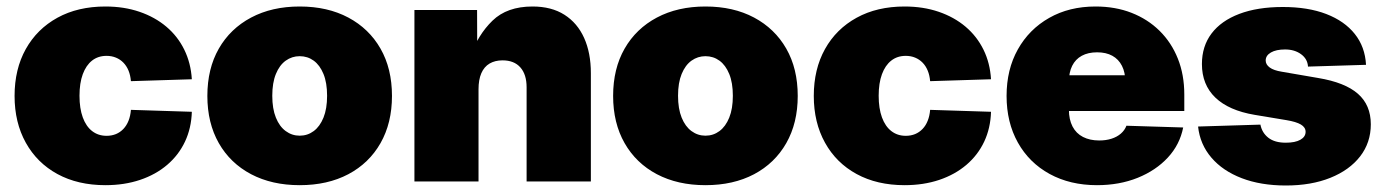

<svg xmlns="http://www.w3.org/2000/svg" viewBox="-20 -553 4216 585"><path d="M301.3 11.2Q217.3 11.2 155 -22.7Q92.8 -56.6 58.6 -118.2Q24.4 -179.7 24.4 -260.7Q24.4 -342.3 58.6 -403.6Q92.8 -464.8 155 -499Q217.3 -533.2 301.3 -533.2Q357.9 -533.2 405 -517.1Q452.1 -501 486.8 -471.7Q521.5 -442.4 541.5 -401.6Q561.5 -360.8 564.5 -311.5L378.9 -305.7Q377.4 -323.7 371.6 -337.9Q365.7 -352.1 356 -362.1Q346.2 -372.1 333.3 -377.4Q320.3 -382.8 304.7 -382.8Q278.8 -382.8 260.5 -368.4Q242.2 -354 232.2 -326.9Q222.2 -299.8 222.2 -261.2Q222.2 -222.7 232.2 -195.3Q242.2 -168 260.7 -153.6Q279.3 -139.2 304.7 -139.2Q320.3 -139.2 333.3 -144.5Q346.2 -149.9 356 -160.2Q365.7 -170.4 371.6 -185.1Q377.4 -199.7 378.9 -218.3L564.5 -212.4Q563 -162.6 543.7 -121.6Q524.4 -80.6 489.5 -50.8Q454.6 -21 406.7 -4.9Q358.9 11.2 301.3 11.2Z M893.1 11.2Q808.6 11.2 745.1 -22.2Q681.6 -55.7 646.7 -116.9Q611.8 -178.2 611.8 -260.7Q611.8 -343.8 646.7 -404.8Q681.6 -465.8 745.1 -499.5Q808.6 -533.2 893.1 -533.2Q978 -533.2 1041.3 -499.5Q1104.5 -465.8 1139.4 -404.8Q1174.3 -343.8 1174.3 -260.7Q1174.3 -178.2 1139.4 -116.9Q1104.5 -55.7 1041.3 -22.2Q978 11.2 893.1 11.2ZM893.1 -139.6Q917 -139.6 935.8 -153.6Q954.6 -167.5 965.6 -194.6Q976.6 -221.7 976.6 -261.2Q976.6 -300.8 965.6 -327.6Q954.6 -354.5 935.8 -368.2Q917 -381.8 893.1 -381.8Q869.6 -381.8 850.6 -368.2Q831.5 -354.5 820.6 -327.6Q809.6 -300.8 809.6 -261.2Q809.6 -221.7 820.6 -194.6Q831.5 -167.5 850.6 -153.6Q869.6 -139.6 893.1 -139.6Z M1438 -280.8V0H1242.7V-522.5H1433.6L1434.1 -380.9H1413.1Q1436 -446.8 1480.5 -490Q1524.9 -533.2 1602.5 -533.2Q1660.2 -533.2 1699.7 -508.1Q1739.3 -482.9 1759.8 -437.3Q1780.3 -391.6 1780.3 -330.1V0H1584.5V-287.1Q1584.5 -326.2 1565.4 -347.7Q1546.4 -369.1 1511.2 -369.1Q1488.3 -369.1 1471.7 -359.4Q1455.1 -349.6 1446.5 -329.8Q1438 -310.1 1438 -280.8Z M2129.4 11.2Q2044.9 11.2 1981.4 -22.2Q1918 -55.7 1883.1 -116.9Q1848.1 -178.2 1848.1 -260.7Q1848.1 -343.8 1883.1 -404.8Q1918 -465.8 1981.4 -499.5Q2044.9 -533.2 2129.4 -533.2Q2214.4 -533.2 2277.6 -499.5Q2340.8 -465.8 2375.7 -404.8Q2410.6 -343.8 2410.6 -260.7Q2410.6 -178.2 2375.7 -116.9Q2340.8 -55.7 2277.6 -22.2Q2214.4 11.2 2129.4 11.2ZM2129.4 -139.6Q2153.3 -139.6 2172.1 -153.6Q2190.9 -167.5 2201.9 -194.6Q2212.9 -221.7 2212.9 -261.2Q2212.9 -300.8 2201.9 -327.6Q2190.9 -354.5 2172.1 -368.2Q2153.3 -381.8 2129.4 -381.8Q2106 -381.8 2086.9 -368.2Q2067.9 -354.5 2056.9 -327.6Q2045.9 -300.8 2045.9 -261.2Q2045.9 -221.7 2056.9 -194.6Q2067.9 -167.5 2086.9 -153.6Q2106 -139.6 2129.4 -139.6Z M2736.3 11.2Q2652.3 11.2 2590.1 -22.7Q2527.8 -56.6 2493.7 -118.2Q2459.5 -179.7 2459.5 -260.7Q2459.5 -342.3 2493.7 -403.6Q2527.8 -464.8 2590.1 -499Q2652.3 -533.2 2736.3 -533.2Q2793 -533.2 2840.1 -517.1Q2887.2 -501 2921.9 -471.7Q2956.5 -442.4 2976.6 -401.6Q2996.6 -360.8 2999.5 -311.5L2814 -305.7Q2812.5 -323.7 2806.6 -337.9Q2800.8 -352.1 2791 -362.1Q2781.2 -372.1 2768.3 -377.4Q2755.4 -382.8 2739.7 -382.8Q2713.9 -382.8 2695.6 -368.4Q2677.2 -354 2667.2 -326.9Q2657.2 -299.8 2657.2 -261.2Q2657.2 -222.7 2667.2 -195.3Q2677.2 -168 2695.8 -153.6Q2714.4 -139.2 2739.7 -139.2Q2755.4 -139.2 2768.3 -144.5Q2781.2 -149.9 2791 -160.2Q2800.8 -170.4 2806.6 -185.1Q2812.5 -199.7 2814 -218.3L2999.5 -212.4Q2998 -162.6 2978.8 -121.6Q2959.5 -80.6 2924.6 -50.8Q2889.6 -21 2841.8 -4.9Q2793.9 11.2 2736.3 11.2Z M3322.3 11.2Q3240.7 11.2 3178.2 -22.9Q3115.7 -57.1 3081.3 -118.7Q3046.9 -180.2 3046.9 -260.7Q3046.9 -341.3 3081.3 -402.6Q3115.7 -463.9 3176.8 -498.5Q3237.8 -533.2 3317.9 -533.2Q3378.4 -533.2 3427.7 -513.9Q3477.1 -494.6 3513.2 -459Q3549.3 -423.3 3568.8 -374.3Q3588.4 -325.2 3588.4 -265.1V-214.8H3105V-323.7H3499L3408.7 -303.7Q3408.7 -332.5 3398.4 -352.5Q3388.2 -372.6 3369.1 -383.1Q3350.1 -393.6 3322.8 -393.6Q3295.4 -393.6 3276.1 -383.1Q3256.8 -372.6 3246.8 -352.5Q3236.8 -332.5 3236.8 -303.7V-219.2Q3236.8 -189 3247.8 -167.7Q3258.8 -146.5 3279.8 -135.7Q3300.8 -125 3329.1 -125Q3350.1 -125 3366.7 -130.4Q3383.3 -135.7 3395 -145.8Q3406.7 -155.8 3412.1 -169.9L3585 -164.6Q3574.7 -112.3 3538.3 -73Q3502 -33.7 3446.3 -11.2Q3390.6 11.2 3322.3 11.2Z M3897.9 12.2Q3821.8 12.2 3763.7 -10Q3705.6 -32.2 3670.9 -72.8Q3636.2 -113.3 3630.4 -167.5L3820.3 -173.3Q3825.2 -148.4 3844.5 -133.3Q3863.8 -118.2 3897.5 -118.2Q3926.3 -118.2 3942.1 -127.2Q3958 -136.2 3958 -151.4Q3958 -165 3943.6 -173.6Q3929.2 -182.1 3899.4 -187L3802.7 -203.1Q3724.1 -216.3 3683.1 -255.6Q3642.1 -294.9 3642.1 -357.9Q3642.1 -412.1 3671.4 -450.9Q3700.7 -489.7 3756.1 -510.7Q3811.5 -531.7 3888.7 -531.7Q3965.3 -531.7 4021 -510.3Q4076.7 -488.8 4107.9 -449.5Q4139.2 -410.2 4142.1 -355.5L3965.3 -350.1Q3963.9 -373.5 3944.1 -387.9Q3924.3 -402.3 3895.5 -402.3Q3868.2 -402.3 3852.3 -393.1Q3836.4 -383.8 3836.4 -368.7Q3836.4 -356.4 3848.6 -347.4Q3860.8 -338.4 3885.3 -334.5L3996.1 -315.4Q4078.1 -301.8 4117.4 -267.3Q4156.7 -232.9 4156.7 -174.3Q4156.7 -118.7 4124.3 -76.7Q4091.8 -34.7 4033.4 -11.2Q3975.1 12.2 3897.9 12.2Z"/></svg>

Font: Inter 28pt Black
Style: Regular
Weight: 900
Designer: Rasmus Andersson
Foundry: rsms
Version: Version 4.001;git-66647c0bb